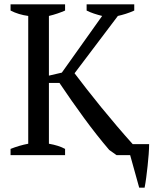

<svg xmlns="http://www.w3.org/2000/svg" viewBox="-20 -720 716 891"><path d="M382 -700H603V-671Q583 -662 564 -656Q545 -650 527 -646L326 -380Q351 -347 382.5 -306.5Q414 -266 449.5 -222.5Q485 -179 522.5 -135Q560 -91 596 -51H672Q672 -31 670 -4.5Q668 22 665 50Q662 78 658.5 104.5Q655 131 651 151H626L584 0H521L487 -24Q428 -93 369.5 -173Q311 -253 256 -335H207V-53Q253 -45 282 -29V0H29V-29Q69 -45 111 -53V-646Q66 -652 29 -671V-700H282V-671Q266 -664 247 -657.5Q228 -651 207 -646V-369L267 -383L454 -646Q434 -651 416 -657Q398 -663 382 -671Z"/></svg>

Font: PT Serif
Style: Regular
Weight: 400
Designer: A.Korolkova, O.Umpeleva, V.Yefimov
Foundry: ParaType Ltd
Version: Version 1.000W OFL; ttfautohint (v1.6)